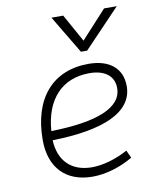

<svg xmlns="http://www.w3.org/2000/svg" viewBox="-87 -844 760 922"><g transform="rotate(-10 293.0 -383.0)"><path d="M294.9 -35.2C195.3 -35.2 135.3 -94.7 130.9 -195.8C379.9 -200.7 526.4 -263.2 526.4 -390.6C526.4 -476.6 465.8 -527.3 363.8 -527.3C188 -527.3 84 -407.2 84 -204.6C84 -69.8 160.6 9.8 290.5 9.8C354 9.8 426.8 -11.7 487.8 -47.9L470.7 -85.4C413.1 -53.7 348.6 -35.2 294.9 -35.2ZM132.3 -240.2C143.1 -393.1 226.6 -482.4 359.9 -482.4C436 -482.4 479.5 -447.3 479.5 -389.2C479.5 -293 356.4 -245.1 132.3 -240.2ZM338.4 -590.8H368.7L545.9 -776.4H483.9L359.9 -641.1L284.7 -776.4H227.5Z"/></g></svg>

Font: Cascadia Code PL ExtraLight
Style: Italic
Weight: 200
Italic angle: -10°
Monospace: yes
Designer: Aaron Bell
Foundry: Saja Typeworks
Version: Version 2404.023